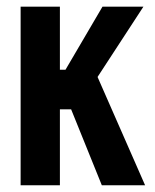

<svg xmlns="http://www.w3.org/2000/svg" viewBox="-20 -548 459 568"><path d="M41 -528.3H157.2V-341.8H173.8L283.2 -528.3H404.3L268.6 -320.3L409.2 0H281.2L190.4 -224.6H157.2V0H41Z"/></svg>

Font: Dinish Condensed
Style: Bold
Weight: 700
Width: 3
Designer: Bert Driehuis
Foundry: Playbeing
Version: Version 3.006; git-39231f3c-release